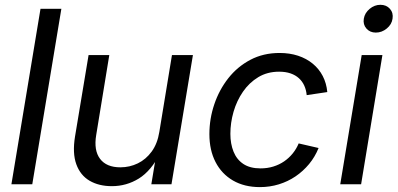

<svg xmlns="http://www.w3.org/2000/svg" viewBox="-20 -764 1648 796"><path d="M234.4 -727.5 113.8 0H27.3L147.9 -727.5Z M443.8 7.8Q390.1 7.8 351.6 -14.6Q313 -37.1 296.4 -83Q279.8 -128.9 291 -197.8L347.2 -535.6H433.1L378.9 -204.6Q368.2 -140.6 394.8 -105.5Q421.4 -70.3 479 -70.3Q517.6 -70.3 551.3 -86.7Q585 -103 608.9 -135.7Q632.8 -168.5 640.6 -217.3L692.9 -535.6H779.8L690.9 0H607.4L628.9 -129.9H644.5Q606.9 -55.7 555.7 -23.9Q504.4 7.8 443.8 7.8Z M1057.6 11.7Q993.2 11.7 946 -15.6Q898.9 -43 873.5 -92.3Q848.1 -141.6 848.1 -208Q848.1 -271.5 868.4 -331.5Q888.7 -391.6 926.5 -439.7Q964.4 -487.8 1018.1 -516.1Q1071.8 -544.4 1139.2 -544.4Q1180.7 -544.4 1215.6 -533Q1250.5 -521.5 1276.6 -500Q1302.7 -478.5 1318.1 -448.7Q1333.5 -418.9 1336.9 -382.3L1251.5 -369.6Q1249.5 -391.1 1241.5 -408.9Q1233.4 -426.8 1219.2 -439.7Q1205.1 -452.6 1184.6 -459.7Q1164.1 -466.8 1137.2 -466.8Q1088.4 -466.8 1050.8 -444.1Q1013.2 -421.4 987.3 -383.8Q961.4 -346.2 948.2 -300.5Q935.1 -254.9 935.1 -209Q935.1 -168 948.2 -135.3Q961.4 -102.5 989 -84.2Q1016.6 -65.9 1060.1 -65.9Q1088.4 -65.9 1113 -73.5Q1137.7 -81.1 1158 -95Q1178.2 -108.9 1193.6 -127.9Q1209 -147 1218.3 -169.4L1300.8 -150.4Q1286.1 -113.8 1261.5 -84Q1236.8 -54.2 1205.1 -32.7Q1173.3 -11.2 1136 0.2Q1098.6 11.7 1057.6 11.7Z M1390.6 0 1479.5 -535.6H1565.4L1477.1 0ZM1538.1 -628.9Q1513.7 -628.9 1499 -645.8Q1484.4 -662.6 1488.3 -686.5Q1492.2 -710.4 1512.5 -727.3Q1532.7 -744.1 1557.1 -744.1Q1582 -744.1 1596.7 -727.3Q1611.3 -710.4 1607.4 -686.5Q1604 -662.6 1583.5 -645.8Q1563 -628.9 1538.1 -628.9Z"/></svg>

Font: Inter 20pt
Style: Italic
Weight: 400
Italic angle: -9.3988°
Version: Version 4.001;git-66647c0bb